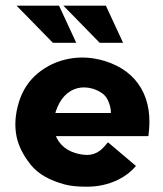

<svg xmlns="http://www.w3.org/2000/svg" viewBox="-20 -666 593 697"><path d="M215.8 3.9Q131.8 -18.6 92.8 -66.4Q50.8 -118.2 40 -170.9Q28.3 -229.5 48.8 -295.9Q68.4 -359.4 117.2 -399.9Q166 -440.4 230 -452.6Q293.9 -464.8 361.3 -444.3Q451.2 -416 492.2 -345.7Q533.2 -275.4 518.6 -171.9H162.1L155.3 -255.9H415L382.8 -253.9Q382.8 -281.2 369.6 -306.2Q356.4 -331.1 317.4 -343.8Q287.1 -352.5 260.7 -345.7Q234.4 -338.9 214.4 -317.9Q194.3 -296.9 182.6 -261.7Q170.9 -222.7 176.8 -192.4Q182.6 -162.1 203.1 -140.6Q223.6 -119.1 253.9 -110.4Q276.4 -103.5 298.8 -103.5Q323.2 -104.5 342.8 -119.1Q353.5 -127 372.1 -149.4L473.6 -63.5Q448.2 -33.2 409.2 -13.7Q354.5 12.7 293 11.7Q246.1 11.7 215.8 3.9ZM40 -645.5H194.3L256.8 -510.7H171.9ZM210 -645.5H364.3L426.8 -510.7H341.8Z"/></svg>

Font: Josefin Sans CFJ
Style: Bold
Weight: 700
Designer: Santiago Orozco
Foundry: Typemade
Version: Version 2.001